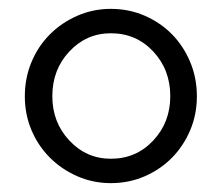

<svg xmlns="http://www.w3.org/2000/svg" viewBox="-20 -727 504 433"><path d="M36 -510Q36 -551 51 -587Q66 -623 92.5 -649.5Q119 -676 154.5 -691.5Q190 -707 230 -707Q271 -707 306.5 -691.5Q342 -676 368 -649.5Q394 -623 409 -587Q424 -551 424 -510Q424 -469 409 -433.5Q394 -398 368 -371.5Q342 -345 306.5 -329.5Q271 -314 230 -314Q190 -314 154.5 -329.5Q119 -345 92.5 -371.5Q66 -398 51 -433.5Q36 -469 36 -510ZM364 -510Q364 -570 325.5 -611Q287 -652 230 -652Q175 -652 136.5 -611Q98 -570 98 -510Q98 -451 136.5 -410Q175 -369 230 -369Q287 -369 325.5 -410Q364 -451 364 -510Z"/></svg>

Font: Red Hat Display
Style: Regular
Weight: 400
Designer: Pentagram / MCKL
Foundry: Pentagram / MCKL
Version: Version 1.003; Red Hat Display